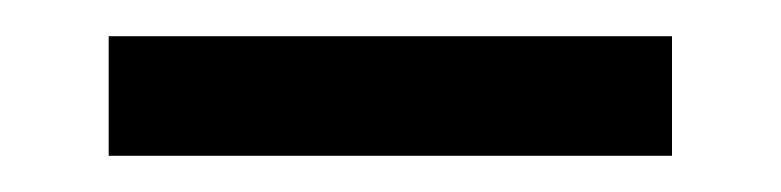

<svg xmlns="http://www.w3.org/2000/svg" viewBox="-20 -665 431 106"><path d="M40 -579V-645H351V-579Z"/></svg>

Font: Montagu Slab Medium
Style: Regular
Weight: 500
Version: Version 1.000